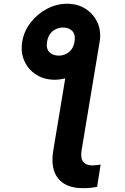

<svg xmlns="http://www.w3.org/2000/svg" viewBox="-20 -780 660 1012"><path d="M343.4 -484 505.3 -560.2 410.2 11.3Q403.3 52.8 418.3 72.2Q433.3 91.6 465.8 91.8Q476 91.6 486.9 90.5Q497.8 89.5 510.4 87.5L491.8 204.5Q474.2 208.4 455.2 210.2Q436.1 211.9 416.2 211.7Q327.7 211.9 286.3 160.3Q244.8 108.7 261.1 11.3ZM97.1 -560.2Q106.2 -615 140.9 -660.4Q175.7 -705.8 226.7 -733Q277.6 -760.2 333.8 -760.2Q390 -760.2 431.9 -733Q473.7 -705.8 494 -660.4Q514.4 -615 505.3 -560.2Q496.5 -505.6 461 -460Q425.5 -414.4 374.5 -387.2Q323.5 -360.1 267.6 -359.6Q211.7 -360.1 169.9 -387.1Q128 -414.1 108.1 -459.5Q88.1 -505 97.1 -560.2ZM289.6 -486.9Q309.5 -486.9 327.1 -495.2Q344.7 -503.4 357 -520Q369.2 -536.6 373 -561.5Q378.8 -598.3 360.8 -616.5Q342.8 -634.7 313.9 -635Q292.6 -635 274.6 -626.5Q256.6 -618 244.5 -601.8Q232.4 -585.6 228.3 -561.5Q221.7 -524.3 239.8 -505.6Q257.9 -486.9 289.6 -486.9Z"/></svg>

Font: Inter Tight
Style: Italic
Weight: 400
Italic angle: -9.39999°
Designer: Rasmus Andersson
Foundry: rsms
Version: Version 3.002